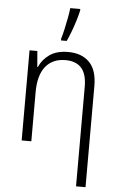

<svg xmlns="http://www.w3.org/2000/svg" viewBox="-66 -844 695 1129"><g transform="rotate(5 281.5 -279.5)"><path d="M85 0V-532H131L139 -438H142Q161 -483 203 -512.5Q245 -542 313 -542Q392 -542 437.5 -496.5Q483 -451 483 -356V241H427V-346Q427 -422 395 -457.5Q363 -493 301 -493Q225 -493 183.5 -441.5Q142 -390 142 -290V0ZM264 -616Q271 -638 278.5 -671.5Q286 -705 292.5 -739Q299 -773 302 -800H361V-791Q355 -764 345 -731Q335 -698 322.5 -665Q310 -632 298 -606H264Z"/></g></svg>

Font: Noto Sans Mono SemiCondensed Light
Style: Regular
Weight: 300
Width: 4
Designer: Monotype Design Team
Foundry: Monotype Imaging Inc.
Version: Version 2.014; ttfautohint (v1.8.4.7-5d5b)